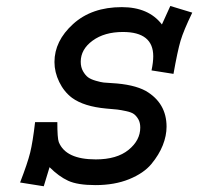

<svg xmlns="http://www.w3.org/2000/svg" viewBox="-20 -612 670 649"><path d="M555.7 -591.8 629.9 -569.3Q600.6 -508.8 590.3 -474.1Q580.1 -439.5 566.4 -362.3L492.2 -374Q498 -401.4 498 -421.9Q498 -503.9 395.5 -503.9Q333 -503.9 293 -474.6Q252.9 -445.3 252.9 -403.3Q252.9 -384.8 260.7 -371.1Q268.6 -357.4 277.8 -350.6Q287.1 -343.8 304.2 -338.9Q321.3 -334 330.6 -333Q339.8 -332 357.4 -331.1Q431.6 -327.1 472.7 -304.7Q543 -263.7 543 -183.6Q543 -153.3 530.3 -121.1Q517.6 -88.9 491.7 -57.6Q465.8 -26.4 416.5 -6.3Q367.2 13.7 302.7 13.7Q242.2 13.7 210.4 -1Q178.7 -15.6 147.5 -46.9L127.9 17.6L47.9 4.9Q73.2 -60.5 82 -96.2Q90.8 -131.8 98.6 -199.2H173.8Q173.8 -144.5 178.7 -131.8Q202.1 -73.2 303.7 -73.2Q375 -73.2 414.6 -105.5Q454.1 -137.7 454.1 -180.7Q454.1 -197.3 447.8 -208.5Q441.4 -219.7 433.1 -226.1Q424.8 -232.4 406.7 -236.3Q388.7 -240.2 376.5 -241.7Q364.3 -243.2 338.9 -245.1Q263.7 -252 223.6 -281.2Q196.3 -301.8 180.2 -335Q164.1 -368.2 164.1 -402.3Q164.1 -473.6 227.1 -530.8Q290 -587.9 391.6 -587.9Q482.4 -587.9 527.3 -529.3Z"/></svg>

Font: Thabit-Bold-Oblique
Style: Bold Oblique
Weight: 700
Designer: Regenerated by Nadim Shaikli
Foundry: MAK Alagha
Version: 0.01